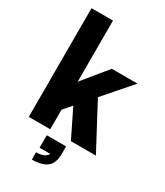

<svg xmlns="http://www.w3.org/2000/svg" viewBox="-246 -899 1054 1224"><g transform="rotate(30 281.0 -287.0)"><path d="M544 0H360L260 -204L208 -144V0H50V-800H208V-350L355 -530H544L369 -329ZM203 226V172Q268 172 287 136H208V44H350V101Q350 167 314 196.5Q278 226 203 226Z"/></g></svg>

Font: Tanohe Sans
Style: Bold
Weight: 700
Designer: Village Type and Design LLC & Cristiano Sobral
Foundry: Cooper Hewitt Smithsonian Design Museum
Version: Version 1.00;September 29, 2021;FontCreator 13.0.0.2655 64-b